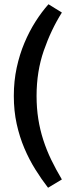

<svg xmlns="http://www.w3.org/2000/svg" viewBox="-20 -730 346 903"><path d="M206 153Q175 113 146 66.5Q117 20 94.5 -33Q72 -86 58.5 -147Q45 -208 45 -279Q45 -349 58.5 -411.5Q72 -474 95 -528.5Q118 -583 147 -628.5Q176 -674 208 -710L271 -671Q220 -590 186 -492Q152 -394 152 -279Q152 -222 160 -171Q168 -120 183.5 -72Q199 -24 221 21.5Q243 67 271 114Z"/></svg>

Font: Ek Mukta SemiBold
Style: Regular
Weight: 600
Designer: Girish Dalvi and Yashodeep Gholap
Foundry: Ek Type
Version: Version 2.538;PS 1.002;hotconv 16.6.51;makeotf.lib2.5.65220;